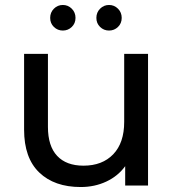

<svg xmlns="http://www.w3.org/2000/svg" viewBox="-20 -747 710 773"><path d="M576 -530V0H484V-78Q455 -38 408 -16Q361 6 305 6Q199 6 138 -52.5Q77 -111 77 -225V-530H173V-236Q173 -159 210 -119.5Q247 -80 316 -80Q392 -80 436 -126Q480 -172 480 -256V-530ZM182 -675Q182 -697 197 -712Q212 -727 233 -727Q254 -727 269 -712Q284 -697 284 -675Q284 -653 269 -638.5Q254 -624 233 -624Q212 -624 197 -638.5Q182 -653 182 -675ZM368 -675Q368 -697 383 -712Q398 -727 419 -727Q440 -727 455 -712Q470 -697 470 -675Q470 -653 455 -638.5Q440 -624 419 -624Q398 -624 383 -638.5Q368 -653 368 -675Z"/></svg>

Font: Montserrat Alternates Medium
Style: Regular
Weight: 500
Designer: Julieta Ulanovsky
Foundry: Julieta Ulanovsky
Version: Version 7.200